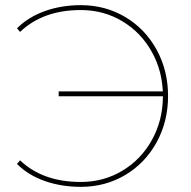

<svg xmlns="http://www.w3.org/2000/svg" viewBox="-20 -723 744 746"><path d="M208 -368H620V-349H208ZM294 -703Q389 -703 466.5 -657Q544 -611 588.5 -530Q633 -449 633 -350Q633 -251 588.5 -170Q544 -89 466.5 -43Q389 3 294 3Q219 3 154.5 -19.5Q90 -42 46 -86L58 -100Q146 -16 294 -16Q383 -16 456 -60Q529 -104 571 -180.5Q613 -257 613 -350Q613 -443 571 -519.5Q529 -596 456 -640Q383 -684 294 -684Q147 -684 58 -599L46 -613Q90 -657 154.5 -680Q219 -703 294 -703Z"/></svg>

Font: Montserrat
Style: Regular
Weight: 400
Designer: Julieta Ulanovsky
Foundry: Julieta Ulanovsky
Version: Version 8.000